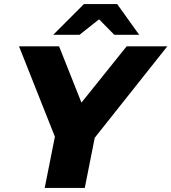

<svg xmlns="http://www.w3.org/2000/svg" viewBox="-20 -929 847 949"><path d="M201 0 260 -297 282 -176 74 -700H272L423 -320L300 -319L606 -700H807L391 -176L458 -297L399 0ZM243 -757 395 -909H559L668 -757H545L422 -882H531L373 -757Z"/></svg>

Font: Montserrat Thin ExtraBold
Style: Italic
Weight: 800
Italic angle: -11.3°
Version: Version 9.000